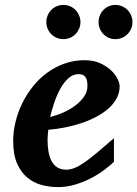

<svg xmlns="http://www.w3.org/2000/svg" viewBox="-20 -743 555 775"><path d="M333 -396Q333 -404.8 331.8 -413.3Q330.6 -421.9 326.9 -428.7Q323.2 -435.5 316.2 -439.7Q309.1 -443.8 297.9 -443.8Q274.4 -443.8 256.1 -427.2Q237.8 -410.6 223.6 -385Q209.5 -359.4 199.2 -328.9Q189 -298.3 182.1 -271Q208 -276.9 234.9 -288.6Q261.7 -300.3 283.4 -316.7Q305.2 -333 319.1 -353Q333 -373 333 -396ZM462.9 -395Q462.9 -368.7 450.9 -346.2Q439 -323.7 418 -305.2Q397 -286.6 368.9 -271.7Q340.8 -256.8 308.8 -246.1Q276.9 -235.4 242.4 -228.5Q208 -221.7 174.8 -219.2Q173.8 -210 172.9 -198.2Q171.9 -186.5 171.9 -178.2Q171.9 -152.3 175.8 -130.4Q179.7 -108.4 188.5 -92.3Q197.3 -76.2 211.7 -67.1Q226.1 -58.1 247.1 -58.1Q263.2 -58.1 279.8 -64.5Q296.4 -70.8 318.4 -85.7Q340.3 -100.6 369.6 -125Q398.9 -149.4 439.9 -185.1V-89.8Q425.3 -75.7 401.9 -57.9Q378.4 -40 348.6 -24.4Q318.8 -8.8 284.7 1.7Q250.5 12.2 213.9 12.2Q181.2 12.2 148.9 3.9Q116.7 -4.4 91.1 -25.4Q65.4 -46.4 49.3 -82.3Q33.2 -118.2 33.2 -173.8Q33.2 -211.9 42.7 -251Q52.2 -290 69.8 -326.2Q87.4 -362.3 112.8 -394Q138.2 -425.8 170.2 -449.2Q202.1 -472.7 240.2 -486.3Q278.3 -500 320.8 -500Q357.4 -500 384.3 -487.8Q411.1 -475.6 428.7 -458.7Q446.3 -441.9 454.6 -424.1Q462.9 -406.2 462.9 -395ZM304.7 -653.8Q304.7 -639.6 299.3 -627.2Q293.9 -614.7 284.7 -605.2Q275.4 -595.7 262.7 -590.3Q250 -585 235.8 -585Q221.7 -585 209 -590.3Q196.3 -595.7 187 -605.2Q177.7 -614.7 172.4 -627.2Q167 -639.6 167 -653.8Q167 -668 172.4 -680.7Q177.7 -693.4 187 -702.9Q196.3 -712.4 209 -717.8Q221.7 -723.1 235.8 -723.1Q250 -723.1 262.7 -717.8Q275.4 -712.4 284.7 -702.9Q293.9 -693.4 299.3 -680.7Q304.7 -668 304.7 -653.8ZM514.6 -653.8Q514.6 -639.6 509.3 -627.2Q503.9 -614.7 494.6 -605.2Q485.4 -595.7 472.7 -590.3Q460 -585 445.8 -585Q431.6 -585 419.2 -590.3Q406.7 -595.7 397.5 -605.2Q388.2 -614.7 383.1 -627.2Q377.9 -639.6 377.9 -653.8Q377.9 -668 383.1 -680.7Q388.2 -693.4 397.5 -702.9Q406.7 -712.4 419.2 -717.8Q431.6 -723.1 445.8 -723.1Q460 -723.1 472.7 -717.8Q485.4 -712.4 494.6 -702.9Q503.9 -693.4 509.3 -680.7Q514.6 -668 514.6 -653.8Z"/></svg>

Font: Charis SIL Afr
Style: Bold Italic
Weight: 700
Italic angle: -11°
Foundry: SIL International
Version: Version 5.000